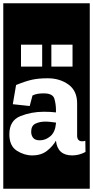

<svg xmlns="http://www.w3.org/2000/svg" viewBox="-30 -937 567 1170"><path d="M-10 213V-917H517V213ZM98 -665V-531H227V-665ZM283 -665V-531H412V-665ZM68 -419 48 -302 151 -291 168 -355Q184 -363 200.5 -365.5Q217 -368 237 -368Q292 -368 301.5 -335Q311 -302 311 -267V-252Q280 -256 237 -256Q160 -256 93.5 -229Q27 -202 27 -119Q27 -48 72 -19Q117 10 166 10Q221 10 256.5 -18Q292 -46 311 -80V-79Q321 10 410 10Q452 10 491 -11L490 -79Q480 -76 471 -76Q440 -76 440 -111V-307Q440 -384 387 -422Q334 -460 261 -460Q206 -460 166.5 -451.5Q127 -443 68 -419ZM311 -184Q306 -131 276.5 -106.5Q247 -82 213 -82Q184 -82 172 -97Q160 -112 160 -134Q160 -171 186 -183.5Q212 -196 246 -196Q262 -196 278.5 -194Q295 -192 311 -190Z"/></svg>

Font: Zilla Slab Highlight
Style: Bold
Weight: 700
Designer: Typotheque Type Foundry
Foundry: Typotheque type foundry
Version: Version 1.1; 2017; ttfautohint (v1.6)